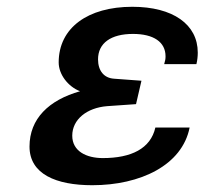

<svg xmlns="http://www.w3.org/2000/svg" viewBox="-20 -533 603 566"><path d="M153 -349C153 -314 180 -278 216 -264C124 -238 67 -183 67 -101C67 -20 145 13 252 13C394 13 517 -46 539 -157H438C424 -95 367 -67 283 -67C235 -67 193 -87 193 -133C193 -181 236 -215 295 -220L381 -226L397 -295L316 -301C286 -303 269 -325 269 -358C269 -406 307 -433 372 -433C433 -433 468 -409 468 -367C468 -359 467 -354 464 -344H559C562 -356 563 -368 563 -378C563 -461 490 -513 370 -513C239 -513 153 -451 153 -349Z"/></svg>

Font: Perun SemiBold Italic
Style: Regular
Weight: 400
Italic angle: -12°
Foundry: Copyright (c) Stefan Peev, Context Ltd, 2016
Version: Version 1.026